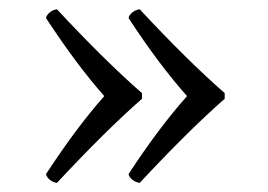

<svg xmlns="http://www.w3.org/2000/svg" viewBox="-20 -424 583 418"><path d="M387.2 -214.8Q324.7 -285.2 259.8 -384.8Q261.7 -392.1 268.8 -397.5Q275.9 -402.8 284.2 -403.8Q387.2 -293 469.2 -221.2V-209Q390.1 -139.6 284.2 -25.9Q275.9 -26.9 268.8 -32.2Q261.7 -37.6 259.8 -44.9Q324.7 -144.5 387.2 -214.8ZM207 -214.8Q146.5 -283.2 80.1 -384.8Q82 -392.1 88.9 -397.5Q95.7 -402.8 104 -403.8Q207 -293 289.1 -221.2V-209Q210 -139.6 104 -25.9Q95.7 -26.9 88.9 -32.2Q82 -37.6 80.1 -44.9Q146.5 -146.5 207 -214.8Z"/></svg>

Font: Linux Biolinum G
Style: Regular
Weight: 400
Designer: Philipp H. Poll
Foundry: Philipp H. Poll
Version: Version 1.1.0 ; ttfautohint (v1.6)